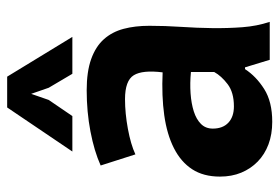

<svg xmlns="http://www.w3.org/2000/svg" viewBox="-142 -630 780 536"><g transform="rotate(-90 248.0 -362.0)"><path d="M54 -471Q94 -489 149 -499.5Q204 -510 264 -510Q316 -510 351 -497.5Q386 -485 406.5 -462Q427 -439 435.5 -407Q444 -375 444 -335Q444 -291 441 -246.5Q438 -202 437.5 -159Q437 -116 440 -75.5Q443 -35 455 1H349L328 -68H323Q303 -37 267.5 -14.5Q232 8 176 8Q141 8 113 -2.5Q85 -13 65 -32.5Q45 -52 34 -78.5Q23 -105 23 -138Q23 -184 43.5 -215.5Q64 -247 102.5 -266.5Q141 -286 194.5 -293.5Q248 -301 314 -298Q321 -354 306 -378.5Q291 -403 239 -403Q200 -403 156.5 -395Q113 -387 85 -374ZM219 -99Q258 -99 281 -116.5Q304 -134 315 -154V-219Q284 -222 255.5 -220Q227 -218 205 -211Q183 -204 170 -191Q157 -178 157 -158Q157 -130 173.5 -114.5Q190 -99 219 -99ZM216 -732H302L413 -550H310L271 -616L254 -665L237 -616L192 -550H93Z"/></g></svg>

Font: PTSans
Style: Bold
Weight: 700
Designer: A.Korolkova, O.Umpeleva, V.Yefimov
Foundry: ParaType Ltd
Version: Version 2.003W OFL